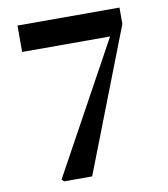

<svg xmlns="http://www.w3.org/2000/svg" viewBox="-83 -817 775 888"><g transform="rotate(-10 304.0 -373.5)"><path d="M538 -747V-670L278 0H146L136 -10L472 -623H59V-747Z"/></g></svg>

Font: Source Han Serif SC Heavy
Style: Regular
Weight: 900
Designer: Ryoko NISHIZUKA  (kana & ideographs); Frank Grießhammer (Latin, Greek & Cyrillic); Wenlong ZHANG  (bopomofo); Sandoll Co
Foundry: Adobe Systems Incorporated
Version: Version 1.001 October 20, 2017